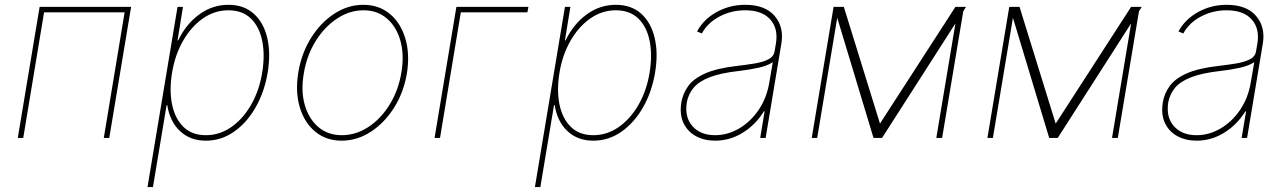

<svg xmlns="http://www.w3.org/2000/svg" viewBox="-20 -574 5355 799"><path d="M54 0 144.9 -545.5H525.6L434.7 0H411.9L498.6 -522.7H163.4L76.7 0Z M593.8 204.5 718.8 -545.5H741.5L718.8 -406.2H721.6Q754.6 -474.4 809.5 -514.2Q864.3 -554 930.4 -554Q995 -554 1036 -517Q1077.1 -480.1 1092.2 -416.2Q1107.2 -352.3 1093.8 -271.3Q1080.3 -191.1 1043.7 -127.1Q1007.1 -63.2 953.8 -25.9Q900.6 11.4 836.6 11.4Q771.7 11.4 729.2 -28.4Q686.8 -68.2 676.1 -136.4H673.3L616.5 204.5ZM696 -271.3Q683.9 -197.4 696.2 -138.7Q708.5 -79.9 743.8 -45.6Q779.1 -11.4 836.6 -11.4Q894.2 -11.4 943 -45.6Q991.8 -79.9 1025.4 -138.7Q1058.9 -197.4 1071 -271.3Q1083.1 -345.2 1071.2 -403.9Q1059.3 -462.7 1024 -497Q988.6 -531.2 930.4 -531.2Q872.9 -531.2 824 -497Q775.2 -462.7 741.7 -403.9Q708.1 -345.2 696 -271.3Z M1402 11.4Q1337.4 11.4 1292.1 -25.9Q1246.8 -63.2 1227.5 -127.8Q1208.1 -192.5 1221.6 -274.1Q1235.1 -353.7 1275 -417.1Q1315 -480.5 1371.6 -517.2Q1428.3 -554 1491.5 -554Q1556.8 -554 1602.1 -516.3Q1647.4 -478.7 1666.7 -414.1Q1686.1 -349.4 1673.3 -268.5Q1659.8 -188.9 1619.7 -125.5Q1579.5 -62.1 1522.7 -25.4Q1465.9 11.4 1402 11.4ZM1402 -11.4Q1460.9 -11.4 1513.1 -45.6Q1565.3 -79.9 1601.9 -139.4Q1638.5 -198.9 1650.6 -274.1Q1662.6 -347.3 1646 -405.5Q1629.3 -463.8 1589.5 -497.5Q1549.7 -531.2 1492.9 -531.2Q1434.7 -531.2 1382.5 -496.6Q1330.3 -462 1293.3 -402.5Q1256.4 -343 1244.3 -268.5Q1231.5 -195.3 1248.4 -137.1Q1265.3 -78.8 1305.2 -45.1Q1345.2 -11.4 1402 -11.4Z M2179 -545.5 2174.7 -522.7H1897.7L1811.1 0H1788.4L1879.3 -545.5Z M2206 204.5 2331 -545.5H2353.7L2331 -406.2H2333.8Q2366.8 -474.4 2421.7 -514.2Q2476.6 -554 2542.6 -554Q2607.2 -554 2648.3 -517Q2689.3 -480.1 2704.4 -416.2Q2719.5 -352.3 2706 -271.3Q2692.5 -191.1 2655.9 -127.1Q2619.3 -63.2 2566.1 -25.9Q2512.8 11.4 2448.9 11.4Q2383.9 11.4 2341.4 -28.4Q2299 -68.2 2288.4 -136.4H2285.5L2228.7 204.5ZM2308.2 -271.3Q2296.2 -197.4 2308.4 -138.7Q2320.7 -79.9 2356 -45.6Q2391.3 -11.4 2448.9 -11.4Q2506.4 -11.4 2555.2 -45.6Q2604 -79.9 2637.6 -138.7Q2671.2 -197.4 2683.2 -271.3Q2695.3 -345.2 2683.4 -403.9Q2671.5 -462.7 2636.2 -497Q2600.9 -531.2 2542.6 -531.2Q2485.1 -531.2 2436.3 -497Q2387.4 -462.7 2353.9 -403.9Q2320.3 -345.2 2308.2 -271.3Z M2956 11.4Q2911.2 11.4 2876.6 -7.1Q2842 -25.6 2824.8 -61.1Q2807.5 -96.6 2815.3 -147.7Q2821.7 -184.7 2843.6 -215.4Q2865.4 -246.1 2913.5 -267.9Q2961.6 -289.8 3046.9 -299.7Q3085.2 -304 3119.7 -309.7Q3154.1 -315.3 3176.8 -326.7Q3199.6 -338.1 3203.1 -359.4L3208.8 -392Q3219.5 -454.9 3185.4 -493.1Q3151.3 -531.2 3081 -531.2Q3023.4 -531.2 2974.3 -505.3Q2925.1 -479.4 2900.6 -434.7L2880.7 -443.2Q2908.4 -494.3 2962.7 -524.1Q3017 -554 3081 -554Q3164.1 -554 3203.7 -507.6Q3243.3 -461.3 3231.5 -392L3166.2 0H3143.5L3161.9 -110.8H3159.1Q3125 -55.4 3071.4 -22Q3017.8 11.4 2956 11.4ZM2956 -11.4Q3007.8 -11.4 3055.6 -39.2Q3103.3 -67.1 3137.3 -117Q3171.2 -166.9 3181.8 -233L3196 -315.3Q3173.7 -300.4 3136.5 -292.1Q3099.4 -283.7 3052.6 -278.4Q2978 -269.9 2933.2 -252.5Q2888.5 -235.1 2866.5 -208.8Q2844.5 -182.5 2838.1 -147.7Q2828.5 -85.9 2861.9 -48.7Q2895.2 -11.4 2956 -11.4Z M3642 -59.7 3956 -545.5H4000L3988.6 -527.3L3900.6 0H3876.4L3956 -476.6L3650.6 0H3615.1L3464.1 -500L3380.7 0H3358L3448.9 -545.5H3491.5Z M4373.2 -59.7 4687.1 -545.5H4731.2L4719.8 -527.3L4631.7 0H4607.6L4687.1 -476.6L4381.7 0H4346.2L4195.3 -500L4111.9 0H4089.1L4180 -545.5H4222.7Z M4959.5 11.4Q4914.8 11.4 4880.1 -7.1Q4845.5 -25.6 4828.3 -61.1Q4811.1 -96.6 4818.9 -147.7Q4825.3 -184.7 4847.1 -215.4Q4869 -246.1 4917.1 -267.9Q4965.2 -289.8 5050.4 -299.7Q5088.8 -304 5123.2 -309.7Q5157.7 -315.3 5180.4 -326.7Q5203.1 -338.1 5206.7 -359.4L5212.4 -392Q5223 -454.9 5188.9 -493.1Q5154.8 -531.2 5084.5 -531.2Q5027 -531.2 4977.8 -505.3Q4928.6 -479.4 4904.1 -434.7L4884.2 -443.2Q4911.9 -494.3 4966.3 -524.1Q5020.6 -554 5084.5 -554Q5167.6 -554 5207.2 -507.6Q5246.8 -461.3 5235.1 -392L5169.7 0H5147L5165.5 -110.8H5162.6Q5128.6 -55.4 5074.9 -22Q5021.3 11.4 4959.5 11.4ZM4959.5 -11.4Q5011.4 -11.4 5059.1 -39.2Q5106.9 -67.1 5140.8 -117Q5174.7 -166.9 5185.4 -233L5199.6 -315.3Q5177.2 -300.4 5140.1 -292.1Q5103 -283.7 5056.1 -278.4Q4981.5 -269.9 4936.8 -252.5Q4892 -235.1 4870 -208.8Q4848 -182.5 4841.6 -147.7Q4832 -85.9 4865.4 -48.7Q4898.8 -11.4 4959.5 -11.4Z"/></svg>

Font: Inter UI Thin
Style: Italic
Weight: 100
Italic angle: -9.39999°
Designer: Rasmus Andersson
Foundry: rsms
Version: 3.2;8d6f07862